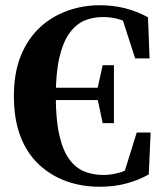

<svg xmlns="http://www.w3.org/2000/svg" viewBox="-20 -695 631 733"><path d="M360 18Q292 18 232.5 -3.5Q173 -25 127.5 -68Q82 -111 57.5 -176Q33 -241 33 -328Q33 -417 59.5 -482Q86 -547 131.5 -589.5Q177 -632 236.5 -653.5Q296 -675 361 -675Q412 -675 457.5 -663.5Q503 -652 545 -629L551 -472H496L443 -636L507 -618L509 -579Q474 -608 442 -619Q410 -630 374 -630Q334 -630 301.5 -616Q269 -602 244.5 -567.5Q220 -533 206.5 -474.5Q193 -416 193 -328Q193 -240 206 -181.5Q219 -123 243 -89Q267 -55 300.5 -41Q334 -27 375 -27Q409 -27 444.5 -38.5Q480 -50 513 -76L512 -37L450 -22L502 -189H555L548 -29Q511 -8 464 5Q417 18 360 18ZM146 -313V-360H374V-313ZM372 -225 350 -329V-347L372 -446H415V-225Z"/></svg>

Font: Source Serif 4 36pt
Style: Bold
Weight: 700
Designer: Frank Grießhammer
Foundry: Adobe Systems Incorporated
Version: Version 4.004;hotconv 1.0.116;makeotfexe 2.5.65601